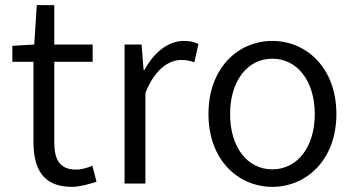

<svg xmlns="http://www.w3.org/2000/svg" viewBox="-20 -713 1379 746"><path d="M259 13C289 13 325 3 355 -7L339 -69C321 -61 296 -54 276 -54C211 -54 191 -94 191 -160V-473H340V-540H191V-693H123L113 -540L28 -535V-473H110V-163C110 -58 146 13 259 13Z M464 0H545V-352C582 -446 638 -480 684 -480C705 -480 717 -477 735 -471L751 -542C733 -551 717 -554 694 -554C633 -554 578 -509 541 -441H538L530 -540H464Z M1038 13C1170 13 1287 -91 1287 -270C1287 -450 1170 -554 1038 -554C906 -554 790 -450 790 -270C790 -91 906 13 1038 13ZM1038 -55C941 -55 874 -141 874 -270C874 -398 941 -485 1038 -485C1135 -485 1203 -398 1203 -270C1203 -141 1135 -55 1038 -55Z"/></svg>

Font: Source Han Sans JP Normal
Style: Regular
Weight: 350
Designer: Ryoko NISHIZUKA 西塚涼子 (kana, bopomofo & ideographs); Paul D. Hunt (Latin, Greek & Cyrillic); Sandoll Communications 산돌커뮤니
Foundry: Adobe
Version: Version 2.002;hotconv 1.0.116;makeotfexe 2.5.65601